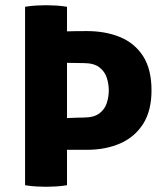

<svg xmlns="http://www.w3.org/2000/svg" viewBox="-20 -709 631 735"><path d="M76 -683Q95.5 -686.5 118.5 -687.8Q141.5 -689 156 -689Q172 -689 194.2 -687.8Q216.5 -686.5 236.5 -683V-589Q255.5 -589.5 274.5 -589.8Q293.5 -590 313 -590Q384 -590 439.8 -567Q495.5 -544 527.8 -494Q560 -444 560 -363Q560 -285 527.8 -234.5Q495.5 -184 439.8 -159.8Q384 -135.5 313 -135.5H236.5V0Q216.5 3.5 194.2 4.8Q172 6 156 6Q141.5 6 118.5 4.8Q95.5 3.5 76 0ZM299.5 -467.5Q292 -467.5 274.8 -467.8Q257.5 -468 236.5 -468.5V-257Q257.5 -258 275 -258.5Q292.5 -259 299.5 -259Q339.5 -259 360.5 -275Q381.5 -291 389 -315.2Q396.5 -339.5 396.5 -363Q396.5 -386.5 389 -410.8Q381.5 -435 360.5 -451.2Q339.5 -467.5 299.5 -467.5Z"/></svg>

Font: Signika SC
Style: Bold
Weight: 700
Designer: Anna Giedryś
Foundry: Anna Giedryś
Version: Version 2.000; ttfautohint (v1.8.3) -l 8 -r 50 -G 200 -x 9 -